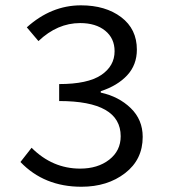

<svg xmlns="http://www.w3.org/2000/svg" viewBox="-20 -692 640 724"><path d="M287.1 12.2Q146.5 12.2 57.1 -81.1L99.1 -134.8Q177.7 -56.2 282.2 -56.2Q348.6 -56.2 391.8 -89.8Q435.1 -123.5 435.1 -178.2Q435.1 -311 203.1 -311V-375Q310.5 -375 361.3 -408.9Q412.1 -442.9 412.1 -499Q412.1 -547.4 376.7 -576.2Q341.3 -605 282.2 -605Q196.3 -605 125 -537.1L81.1 -588.9Q173.3 -671.9 285.2 -671.9Q377.9 -671.9 437 -627.2Q496.1 -582.5 496.1 -504.9Q496.1 -447.3 459.5 -408Q422.9 -368.7 359.9 -348.1V-342.8Q427.7 -328.1 472.9 -284.4Q518.1 -240.7 518.1 -175.8Q518.1 -90.3 451.7 -39.1Q385.3 12.2 287.1 12.2Z"/></svg>

Font: Office Code Pro D
Style: Regular
Weight: 400
Designer: Nathan Rutzky & Paul D. Hunt
Foundry: Adobe Systems Incorporated
Version: Version 1.004;PS 001.004;hotconv 1.0.70;makeotf.lib2.5.58329